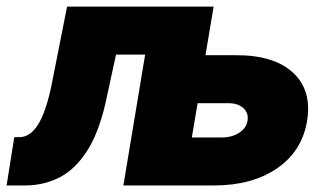

<svg xmlns="http://www.w3.org/2000/svg" viewBox="-25 -566 988 586"><path d="M-4.9 0 18.6 -147.5H35.2Q66.9 -147.9 90.8 -185.3Q114.7 -222.7 131.8 -303.7L179.7 -545.9H627L602.1 -397.5H695.3Q811.5 -397.9 869.6 -344Q927.7 -290 912.1 -196.3Q897 -105 821 -52.5Q745.1 0 627.9 0H351.6L418 -399.4H329.1L296.9 -251Q275.4 -158.2 239.5 -103.3Q203.6 -48.3 156 -24.2Q108.4 0 51.8 0ZM560.5 -146.5H652.3Q682.6 -146.5 704.6 -160.6Q726.6 -174.8 730.5 -197.3Q734.4 -221.2 717.5 -236.3Q700.7 -251.5 670.9 -251H578.1Z"/></svg>

Font: Inter Tight Black
Style: Italic
Weight: 900
Italic angle: -9.39999°
Designer: Rasmus Andersson
Foundry: rsms
Version: Version 3.004; ttfautohint (v1.8.4.7-5d5b)